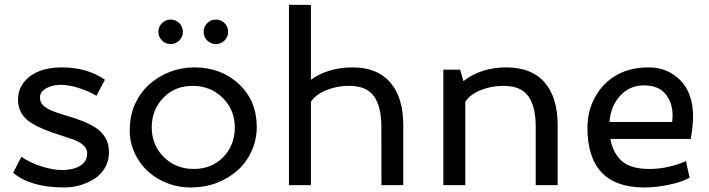

<svg xmlns="http://www.w3.org/2000/svg" viewBox="-20 -783 2998 812"><path d="M290.5 -192.9Q264.6 -202.1 233.4 -211.9Q158.7 -234.9 114.3 -261.7Q56.2 -296.9 56.2 -361.8Q56.6 -405.8 83 -437.5Q133.8 -498 241.2 -498Q348.6 -498 423.8 -445.8L387.7 -377.9Q358.4 -396 315.4 -410.2Q272.5 -424.3 236.3 -424.3Q200.2 -423.8 174.8 -409.2Q149.4 -394.5 148.9 -371.6Q148.9 -348.6 165 -335Q181.6 -321.3 207 -311.5Q232.4 -301.8 263.7 -293Q294.9 -284.2 326.2 -272Q357.4 -259.8 382.8 -244.1Q408.2 -228.5 424.8 -201.7Q440.9 -175.8 440.9 -139.6Q440.9 -103.5 424.3 -74.2Q407.7 -44.9 378.9 -26.4Q320.3 9.8 251 9.8Q109.9 9.8 35.6 -52.2L70.3 -119.6Q107.4 -94.7 155.8 -79.1Q204.1 -63.5 247.1 -64Q290 -64.5 319.3 -82Q348.6 -99.6 348.6 -135.3Q348.6 -170.9 290.5 -192.9Z M738.3 -611.8Q723.1 -596.7 701.7 -596.7Q680.2 -596.7 665 -611.8Q649.9 -627 649.9 -648.4Q649.9 -669.9 665 -685.1Q680.2 -700.2 701.7 -700.2Q723.1 -700.2 738.3 -685.1Q753.4 -669.9 753.4 -648.4Q753.4 -627 738.3 -611.8ZM929.7 -611.8Q914.6 -596.7 893.1 -596.7Q871.6 -596.7 856.4 -611.8Q841.3 -627 841.3 -648.4Q841.3 -669.9 856.4 -685.1Q871.6 -700.2 893.1 -700.2Q914.6 -700.2 929.7 -685.1Q944.8 -669.9 944.8 -648.4Q944.8 -627 929.7 -611.8ZM621.6 -244.1Q622.1 -168.9 672.9 -118.7Q723.6 -68.4 799.3 -68.4Q875 -68.4 923.8 -118.2Q972.7 -168 973.1 -243.2Q973.1 -318.4 921.9 -369.1Q870.1 -419.9 794.9 -419.9Q719.7 -419.9 670.9 -369.6Q622.1 -319.3 621.6 -244.1ZM528.8 -230.5Q528.8 -293.9 550.8 -342.8Q572.8 -390.6 609.9 -424.8Q647.5 -459 697.3 -478.5Q747.1 -498 801.8 -498Q915 -498 990.2 -427.7Q1065.4 -357.4 1065.9 -246.1Q1065.9 -191.9 1043.9 -144Q1022 -95.7 984.9 -62.5Q947.3 -29.3 897.5 -9.8Q847.7 9.8 783.2 9.8Q718.8 9.8 658.7 -21.5Q598.6 -52.7 563.5 -109.4Q528.3 -167 528.8 -230.5Z M1202.1 0V-762.7L1294.9 -762.2V-445.8Q1368.2 -498 1471.7 -498Q1575.2 -498 1630.4 -434.6Q1685.5 -371.1 1685.5 -253.4V0H1593.3L1592.8 -247.6Q1592.8 -332 1561.5 -376Q1530.3 -419.9 1456.5 -419.9Q1405.3 -419.9 1360.4 -401.9Q1315.4 -383.8 1294.9 -352.5V0Z M2338.4 -253.4V0H2245.6V-247.6Q2245.6 -332 2214.4 -376Q2183.1 -419.9 2109.4 -419.9Q2058.1 -419.9 2013.2 -401.9Q1968.3 -383.8 1947.8 -352.5V0H1855V-488.3H1925.8L1939.9 -439.9Q2014.2 -498 2121.1 -498Q2228 -498 2283.2 -434.6Q2338.4 -371.1 2338.4 -253.4Z M2824.7 -293.5Q2824.2 -350.6 2793.9 -386.2Q2763.7 -421.9 2703.1 -421.9Q2642.6 -421.9 2602.5 -377.9Q2562.5 -334 2557.6 -267.1H2822.8Q2824.7 -288.6 2824.7 -293.5ZM2705.1 9.8Q2464.4 9.8 2464.4 -243.2Q2464.4 -313.5 2496.6 -372.1Q2528.3 -430.7 2585.9 -464.4Q2643.6 -498 2723.1 -498Q2802.7 -498 2856.9 -443.8Q2911.1 -389.6 2911.1 -288.6Q2911.1 -254.9 2901.4 -195.3H2561.5Q2572.3 -134.8 2610.4 -101.6Q2648.4 -68.4 2726.1 -68.4Q2803.7 -68.4 2880.9 -101.6L2896.5 -31.7Q2863.3 -12.7 2808.1 -1.5Q2752.9 9.8 2705.1 9.8Z"/></svg>

Font: Spinnaker
Style: Regular
Weight: 400
Designer: Elena Albertoni
Foundry: Elena Albertoni
Version: Version 1.001